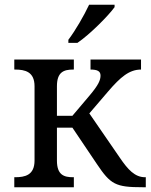

<svg xmlns="http://www.w3.org/2000/svg" viewBox="-20 -786 632 806"><path d="M267 -606H305C358 -642 436 -721 461 -756V-766H354C333 -721 296 -657 267 -619ZM40 0H290V-42H287C249 -42 219 -51 219 -112V-250H284L387 -97C444 -12 465 0 578 0H592V-42H589C546 -42 517 -74 483 -124L355 -310L433 -401C486 -463 523 -494 572 -494V-536H360V-494C389 -494 402 -487 402 -469C402 -450 394 -430 356 -385L284 -300H219V-424C219 -483 247 -494 287 -494H290V-536H40V-494H43C85 -494 125 -485 125 -424V-112C125 -50 84 -42 43 -42H40Z"/></svg>

Font: Noto Serif
Style: Regular
Weight: 400
Designer: Monotype Design Team
Foundry: Monotype Imaging Inc.
Version: Version 2.015